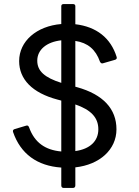

<svg xmlns="http://www.w3.org/2000/svg" viewBox="-20 -812 685 943"><path d="M339 111C346 111 350 106 350 99V10C469 -3 552 -77 552 -177C552 -277 487 -348 358 -384L350 -386V-611C411 -602 450 -569 471 -509C474 -503 479 -499 485 -501L544 -518C552 -520 555 -525 553 -532C524 -626 453 -681 350 -693V-782C350 -788 346 -792 339 -792H292C285 -792 281 -788 281 -782V-694C160 -684 74 -610 74 -512C74 -423 138 -356 262 -323L281 -318V-68C203 -75 150 -111 123 -186C120 -194 116 -197 109 -195L52 -178C45 -176 42 -171 44 -164C81 -56 163 3 281 11V99C281 106 285 111 292 111ZM163 -514C163 -568 209 -606 281 -614V-405C199 -431 163 -463 163 -514ZM463 -177C463 -119 422 -80 350 -70V-299C426 -273 463 -235 463 -177Z"/></svg>

Font: LINE Seed JP_OTF Regular
Style: Regular
Weight: 400
Designer: LY Corporation & Fontrix & Fontworks
Version: Version 1.002